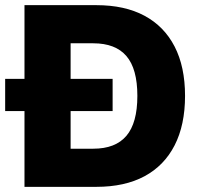

<svg xmlns="http://www.w3.org/2000/svg" viewBox="-29 -725 786 745"><path d="M66 0V-705H345Q455 -705 531.5 -664Q608 -623 648.5 -544.5Q689 -466 689 -353Q689 -240 648.5 -161Q608 -82 531.5 -41Q455 0 345 0ZM245 -148H333Q419 -148 461.5 -198Q504 -248 504 -353Q504 -458 461.5 -507.5Q419 -557 333 -557H245ZM-9 -294V-419H408V-294Z"/></svg>

Font: Nunito Sans 10pt SemiCondensed Black
Style: Regular
Weight: 900
Width: 4
Designer: Vernon Adams
Foundry: Vernon Adams
Version: Version 3.101;gftools[0.9.27]